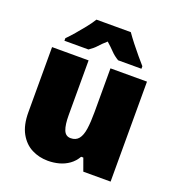

<svg xmlns="http://www.w3.org/2000/svg" viewBox="-139 -877 915 998"><g transform="rotate(20 318.5 -378.0)"><path d="M581 -553V0H430L405 -69H393Q377 -41 352.5 -23.5Q328 -6 298.5 2Q269 10 237 10Q188 10 147 -11Q106 -32 81 -77Q56 -122 56 -193V-553H258V-251Q258 -197 269 -169Q280 -141 308 -141Q337 -141 352.5 -160.5Q368 -180 373.5 -218Q379 -256 379 -311V-553ZM414 -766Q430 -743 451.5 -715.5Q473 -688 494.5 -662.5Q516 -637 531 -620V-606H402Q377 -621 360 -639Q343 -657 318 -679Q293 -657 278 -640Q263 -623 238 -606H105V-620Q123 -638 145 -663.5Q167 -689 188.5 -716Q210 -743 224 -766Z"/></g></svg>

Font: Noto Sans Display Black
Style: Regular
Weight: 900
Designer: Monotype Design Team
Foundry: Monotype Imaging Inc.
Version: Version 2.003